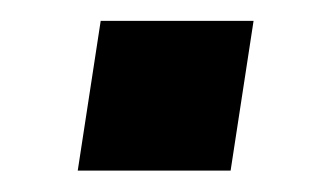

<svg xmlns="http://www.w3.org/2000/svg" viewBox="-20 -456 298 184"><path d="M54.5 -292.5 76.5 -436H223L201 -292.5Z"/></svg>

Font: Public Sans
Style: Bold Italic
Weight: 700
Italic angle: -8°
Designer: The Public Sans project authors (U.S. Web Design System). Libre Franklin designed by Pablo Impallari and Rodrigo Fuenzal
Version: Version 1.008; ttfautohint (v1.8.1) -l 8 -r 50 -G 200 -x 14 